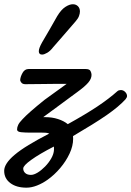

<svg xmlns="http://www.w3.org/2000/svg" viewBox="-41 -658 613 896"><path d="M82.5 217.8Q35.6 217.8 7.1 196.3Q-21.5 174.8 -21.5 139.2Q-21.5 105.5 27.3 64.5Q52.7 43 92.8 18.6Q132.8 -5.9 189 -34.7Q180.7 -38.1 171.6 -38.6Q162.6 -39.1 154.3 -39.1H98.6Q76.7 -39.1 57.6 -41Q38.6 -43 38.6 -53.7Q38.6 -64 43.9 -75.2Q49.3 -86.4 64 -101.6Q90.8 -130.9 166 -191.4L270 -266.6H216.8Q191.9 -266.6 157.2 -265.9Q122.6 -265.1 77.6 -265.1Q64.9 -265.1 59.1 -272Q53.2 -278.8 53.2 -285.2Q54.2 -299.8 64.2 -317.9Q74.2 -335.9 92.3 -335.9H358.9Q376.5 -335.9 381.3 -326.7Q386.2 -317.4 386.2 -308.6Q386.2 -290.5 370.8 -272.5Q355.5 -254.4 317.9 -227.1Q310.1 -221.2 285.2 -203.1Q260.3 -185.1 232.4 -164.1L160.6 -111.3H170.9Q202.1 -111.3 229.5 -102.5Q256.8 -93.8 275.4 -78.6Q358.4 -124.5 413.3 -161.1Q468.3 -197.8 506.8 -232.4Q510.7 -235.8 514.9 -236.6Q519 -237.3 522.9 -237.8Q534.2 -237.8 543 -229Q551.8 -220.2 551.8 -210Q551.8 -203.1 544.9 -194.8Q515.1 -161.6 456.5 -120.6Q426.8 -100.1 388.2 -76.2Q349.6 -52.2 299.8 -22.9L300.3 -10.3Q300.3 22.9 283.7 58.6Q267.1 94.2 240 126.2Q212.9 158.2 181.2 180.7Q157.2 197.8 131.6 207.8Q106 217.8 82.5 217.8ZM103.5 158.2Q116.7 158.2 134.5 147.5Q152.3 136.7 169.4 119.1Q186.5 101.6 198.2 81.1Q210 60.5 210.9 41V33.2L210.4 25.9Q142.1 61 105 87.9Q67.4 114.7 67.4 128.4Q67.4 141.1 76.9 149.7Q86.4 158.2 103.5 158.2ZM155.3 -403.3Q140.1 -403.3 140.1 -418.9Q140.1 -433.1 155.3 -460L190.9 -521L225.6 -582Q244.1 -612.8 263.7 -625.5Q283.2 -638.2 298.8 -638.2Q313.5 -638.2 322.8 -628.9Q332 -619.6 332 -604.5Q332 -594.7 327.6 -583Q323.2 -571.3 312 -558.6L259.3 -497.6L206.1 -436.5Q193.4 -419.9 179.2 -411.6Q165 -403.3 155.3 -403.3Z"/></svg>

Font: Damion
Style: Regular
Weight: 400
Designer: Vernon Adams
Foundry: Vernon Adams
Version: Version 1.100; ttfautohint (v1.8.4.7-5d5b)